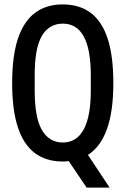

<svg xmlns="http://www.w3.org/2000/svg" viewBox="-20 -719 568 869"><path d="M372 130 291 10Q285 11 278 11.5Q271 12 264 12Q189 12 138 -26Q87 -64 61 -142.5Q35 -221 35 -343Q35 -465 61 -543.5Q87 -622 138 -660.5Q189 -699 264 -699Q340 -699 391 -660.5Q442 -622 467.5 -543.5Q493 -465 493 -343Q493 -215 464 -134.5Q435 -54 378 -18L476 130ZM264 -74Q296 -74 319.5 -89Q343 -104 359 -133.5Q375 -163 383 -207Q391 -251 391 -311V-377Q391 -437 383 -481Q375 -525 359 -554Q343 -583 319.5 -597.5Q296 -612 264 -612Q233 -612 208.5 -597.5Q184 -583 168 -554Q152 -525 144.5 -481Q137 -437 137 -377V-311Q137 -251 144.5 -207Q152 -163 168 -133.5Q184 -104 208.5 -89Q233 -74 264 -74Z"/></svg>

Font: Archivo ExtraCondensed Medium
Style: Regular
Weight: 500
Width: 2
Designer: Hector Gatti
Foundry: Omnibus-Type
Version: Version 2.001